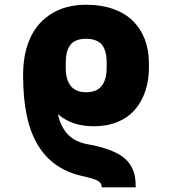

<svg xmlns="http://www.w3.org/2000/svg" viewBox="-20 -573 740 826"><path d="M563.9 233H417.6Q417.6 214.5 401.5 205.1Q385.3 195.7 329.5 183.2Q206.7 155.2 143.5 52.2Q80.3 -50.8 79.5 -241.8V-242.9V-259.9Q81 -348 112 -413.5Q143.1 -479 204.4 -515.8Q265.6 -552.6 350.9 -552.6Q415.8 -552.6 467.2 -534.3Q518.5 -516 552 -482.8Q585.6 -449.6 603.2 -403.4Q620.7 -357.2 620.7 -301.1V-282.7Q620.7 -228 605.5 -182Q590.2 -136 561.1 -101.9Q532 -67.8 486.9 -48.8Q441.8 -29.8 384.9 -29.8Q339.1 -29.8 301.3 -41.5Q263.5 -53.3 229 -81.7Q241.8 -25.6 273.1 6.6Q304.3 38.7 360.8 48.3Q413 57.5 450.5 71.9Q487.9 86.3 509.6 102.8Q531.2 119.3 543.9 141.7Q556.5 164.1 560.2 184.7Q563.9 205.3 563.9 233ZM438.9 -282.7V-301.1Q438.9 -318.2 437.1 -331.9Q435.4 -345.5 429.9 -360.1Q424.4 -374.6 415.1 -384.2Q405.9 -393.8 389.4 -400Q372.9 -406.2 350.9 -406.2Q324.6 -406.2 306.6 -398.3Q288.7 -390.3 279.5 -375.2Q270.2 -360.1 266.5 -342.5Q262.8 -324.9 262.8 -301.1V-282.7Q262.8 -176.1 350.9 -176.1Q438.9 -176.1 438.9 -282.7Z"/></svg>

Font: Karasuma Gothic
Style: Black
Weight: 900
Designer: Rasmus Andersson / Ryoko Nishizuka
Foundry: Genbu
Version: Version 1.00